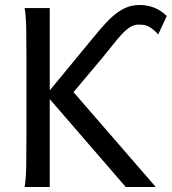

<svg xmlns="http://www.w3.org/2000/svg" viewBox="-20 -745 685 765"><path d="M178.2 -384.8 354 -598.1Q381.3 -631.8 404.1 -655.8Q426.8 -679.7 448 -695.1Q469.2 -710.4 490.7 -717.8Q512.2 -725.1 537.1 -725.1Q564.9 -725.1 592 -715.3Q619.1 -705.6 644.5 -681.2L610.4 -607.9Q597.7 -621.6 587.6 -629.4Q577.6 -637.2 568.6 -641.1Q559.6 -645 550.8 -646Q542 -647 532.2 -647Q514.2 -647 498 -636.7Q481.9 -626.5 465.1 -608.4Q448.2 -590.3 429.7 -566.4Q411.1 -542.5 388.2 -515.1L272.9 -377.9L600.6 0H481L178.2 -350.1V0H78.1Q83.5 -29.3 84.5 -84.7Q85.4 -140.1 85.4 -212.4V-500.5Q85.4 -572.8 84.5 -628.2Q83.5 -683.6 78.1 -712.9H178.2Z"/></svg>

Font: Andika Compact
Style: Regular
Weight: 400
Designer: Victor Gaultney, Annie Olsen, Julie Remington, Don Collingsworth, Eric Hays, Becca Hirsbrunner
Foundry: SIL International
Version: Version 5.000 ; LnSpcTght